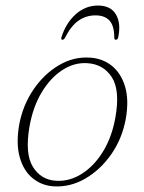

<svg xmlns="http://www.w3.org/2000/svg" viewBox="-20 -665 520 693"><path d="M304.5 -457Q349.5 -454.5 383 -428Q416.5 -401.5 431.2 -353.2Q446 -305 434 -236Q421 -165 381.8 -108.5Q342.5 -52 287.5 -20.2Q232.5 11.5 172.5 7.5Q130 4.5 97.8 -21.8Q65.5 -48 51.5 -96.5Q37.5 -145 49 -213.5Q62 -284.5 100.2 -341Q138.5 -397.5 192 -429.2Q245.5 -461 304.5 -457ZM182 -12.5Q230.5 -9.5 275 -37.5Q319.5 -65.5 351.8 -118Q384 -170.5 396.5 -241Q414 -339.5 383.5 -386.5Q353 -433.5 295 -437Q248 -440 205 -412Q162 -384 130.5 -331.8Q99 -279.5 86.5 -208.5Q69.5 -110.5 98.5 -63.2Q127.5 -16 182 -12.5ZM324.5 -609.5Q291 -609.5 263.8 -590.8Q236.5 -572 214.5 -528.5Q210.5 -521.5 205.5 -521.5Q199.5 -521.5 201.5 -529.5Q217 -580.5 252.5 -612.8Q288 -645 333.5 -645Q379.5 -645 398.5 -612.8Q417.5 -580.5 406.5 -529.5Q404.5 -521.5 397.5 -521.5Q393 -521.5 392.5 -528.5Q392.5 -572 375.2 -590.8Q358 -609.5 324.5 -609.5Z"/></svg>

Font: Fraunces 9pt Thin
Style: Italic
Weight: 100
Italic angle: -16°
Version: Version 1.000;[b76b70a41]